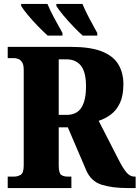

<svg xmlns="http://www.w3.org/2000/svg" viewBox="-20 -951 706 971"><path d="M19 0V-58H53Q69 -58 84.5 -67Q100 -76 100 -115V-598Q100 -624 91.5 -636.5Q83 -649 72 -653Q61 -657 53 -657H19V-714H338Q437 -714 495 -691Q553 -668 578.5 -625.5Q604 -583 604 -525Q604 -468 587 -431Q570 -394 541.5 -372.5Q513 -351 479 -340L580 -143Q603 -98 620.5 -78Q638 -58 659 -58H666V0H624Q547 0 493.5 -17Q440 -34 416 -90L323 -307H277V-115Q277 -76 289 -67Q301 -58 320 -58H341V0ZM317 -370Q368 -370 391.5 -406.5Q415 -443 415 -514Q415 -586 389.5 -618.5Q364 -651 315 -651H277V-370ZM398 -771Q378 -789 350.5 -817.5Q323 -846 299 -875Q275 -904 265 -921V-931H397Q411 -897 432 -857.5Q453 -818 472 -784V-771ZM221 -771Q201 -789 173 -817.5Q145 -846 121 -875Q97 -904 87 -921V-931H220Q234 -897 255.5 -857.5Q277 -818 296 -784V-771Z"/></svg>

Font: Noto Serif Condensed Black
Style: Regular
Weight: 900
Width: 3
Designer: Monotype Design Team
Foundry: Monotype Imaging Inc.
Version: Version 2.015; ttfautohint (v1.8.4.7-5d5b)